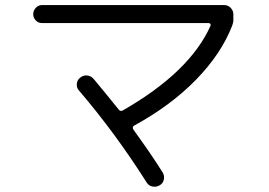

<svg xmlns="http://www.w3.org/2000/svg" viewBox="-20 -717 1040 742"><path d="M141.6 -627.9Q127.9 -627.9 118.2 -638.2Q108.4 -648.4 108.4 -662.1Q108.4 -675.8 118.2 -686.5Q127.9 -697.3 141.6 -697.3H847.7Q861.3 -697.3 871.6 -686.5Q881.8 -675.8 881.8 -662.1V-639.6Q881.8 -628.9 877 -617.2Q835 -508.8 737.3 -408.7Q639.6 -308.6 498 -231.4Q490.2 -226.6 495.1 -216.8Q566.4 -118.2 608.4 -50.8Q616.2 -38.1 613.3 -23.4Q610.4 -8.8 597.2 -1Q584 6.8 569.3 3.9Q554.7 1 546.9 -11.7Q424.8 -204.1 285.2 -367.2Q275.4 -377.9 276.9 -393.1Q278.3 -408.2 290 -417Q301.8 -426.8 316.9 -425.3Q332 -423.8 341.8 -412.1Q395.5 -347.7 438.5 -293.9Q445.3 -285.2 454.1 -290Q713.9 -438.5 793.9 -618.2Q794.9 -622.1 792.5 -625Q790 -627.9 786.1 -627.9Z"/></svg>

Font: Rounded-X Mgen+ 2m regular
Style: Regular
Weight: 400
Designer: [Source Han Sans]
Ryoko NISHIZUKA  (kana & ideographs); Paul D. Hunt (Latin, Greek & Cyrillic); Wenlong ZHANG  (bopomofo
Version: Version 1.059.20150602